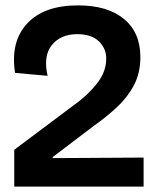

<svg xmlns="http://www.w3.org/2000/svg" viewBox="-20 -694 579 714"><path d="M33 0V-137L268 -313Q310 -344 342.5 -386Q375 -428 375 -476Q375 -514 347.5 -540.5Q320 -567 267 -567Q206 -567 173 -526.5Q140 -486 157 -412L36 -423Q18 -538 80.5 -606Q143 -674 270 -674Q380 -674 441 -623.5Q502 -573 502 -482Q502 -423 478.5 -378Q455 -333 416 -296.5Q377 -260 329 -226L176 -110V-106L514 -108V0Z"/></svg>

Font: Bricolage Grotesque 48pt SemiBold
Style: Regular
Weight: 600
Designer: Mathieu Triay
Foundry: Atelier Triay
Version: Version 1.000; ttfautohint (v1.8.4.7-5d5b);gftools[0.9.32]